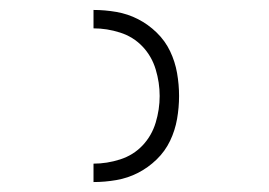

<svg xmlns="http://www.w3.org/2000/svg" viewBox="-20 -800 540 386"><path d="M168 -434V-471Q195 -471 221.5 -479.5Q248 -488 266.5 -507.5Q285 -527 293 -553.5Q301 -580 301 -607Q301 -634 293 -660.5Q285 -687 266.5 -706.5Q248 -726 221.5 -734.5Q195 -743 168 -743V-780Q191 -780 214 -776Q237 -772 257.5 -761.5Q278 -751 295 -734.5Q312 -718 322 -697Q332 -676 336 -653Q340 -630 340 -607Q340 -584 336 -561Q332 -538 322 -517Q312 -496 295 -479.5Q278 -463 257.5 -452.5Q237 -442 214 -438Q191 -434 168 -434Z"/></svg>

Font: Iosevka Extralight
Style: Regular
Weight: 200
Monospace: yes
Designer: Belleve Invis
Foundry: Belleve Invis
Version: Version 32.0.1; ttfautohint (v1.8.4)